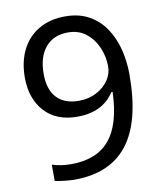

<svg xmlns="http://www.w3.org/2000/svg" viewBox="-83 -843 738 871"><g transform="rotate(-10 286.0 -407.5)"><path d="M190 -39Q173 -39 145 -42Q117 -45 100 -49V-124Q139 -111 188 -111Q305 -111 364.5 -181.5Q424 -252 429 -401H423Q369 -318 253 -318Q156 -318 102 -377.5Q48 -437 48 -534Q48 -606 75 -660.5Q102 -715 153.5 -745.5Q205 -776 276 -776Q339 -776 385 -750.5Q431 -725 460.5 -681Q490 -637 504 -581.5Q518 -526 518 -466Q518 -250 436 -144.5Q354 -39 190 -39ZM272 -388Q317 -388 352.5 -406.5Q388 -425 408.5 -454.5Q429 -484 429 -518Q429 -564 411 -606Q393 -648 359 -675Q325 -702 276 -702Q209 -702 172 -658Q135 -614 135 -535Q135 -464 170 -426Q205 -388 272 -388Z"/></g></svg>

Font: Noto Sans Tamil UI
Style: Regular
Weight: 400
Designer: Jelle Bosma - Monotype Design Team
Foundry: Monotype Imaging Inc.
Version: Version 2.004; ttfautohint (v1.8.4.7-5d5b)